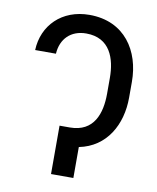

<svg xmlns="http://www.w3.org/2000/svg" viewBox="-83 -801 706 866"><g transform="rotate(10 270.0 -368.5)"><path d="M257.1 -221.6H210.2V0H312.5V-141.7C436.8 -166.5 497.2 -277 497.2 -400.6V-473C497.2 -613.6 419 -737.2 257.1 -737.2C130.7 -737.2 46.9 -652 42.6 -538.4H137.8C142 -606.5 186.1 -652 257.1 -652C366.5 -652 396.3 -561.1 396.3 -473V-400.6C396.3 -311.1 367.9 -221.6 257.1 -221.6Z"/></g></svg>

Font: Magic Ui Pro
Style: Regular
Weight: 400
Designer: Stefan Endress, Andreas Faust
Version: Version 1.000;FEAKit 1.0